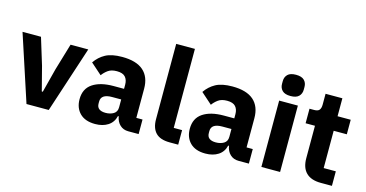

<svg xmlns="http://www.w3.org/2000/svg" viewBox="-78 -1102 2795 1467"><g transform="rotate(15 1319.5 -368.5)"><path d="M181 0 9 -525H155L220 -313L269 -123H277L326 -313L389 -525H529L357 0Z M986 0Q946 0 919.5 -25Q893 -50 886 -92H880Q868 -41 827 -14.5Q786 12 726 12Q647 12 605 -30Q563 -72 563 -141Q563 -224 623.5 -264.5Q684 -305 788 -305H871V-338Q871 -376 851 -398.5Q831 -421 784 -421Q740 -421 714 -402Q688 -383 671 -359L583 -437Q615 -484 663.5 -510.5Q712 -537 795 -537Q907 -537 963 -488Q1019 -439 1019 -345V-115H1068V0ZM781 -91Q818 -91 844.5 -107Q871 -123 871 -159V-221H799Q712 -221 712 -162V-147Q712 -118 730 -104.5Q748 -91 781 -91Z M1314 0Q1238 0 1202.5 -37Q1167 -74 1167 -144V-740H1315V-115H1381V0Z M1858 0Q1818 0 1791.5 -25Q1765 -50 1758 -92H1752Q1740 -41 1699 -14.5Q1658 12 1598 12Q1519 12 1477 -30Q1435 -72 1435 -141Q1435 -224 1495.5 -264.5Q1556 -305 1660 -305H1743V-338Q1743 -376 1723 -398.5Q1703 -421 1656 -421Q1612 -421 1586 -402Q1560 -383 1543 -359L1455 -437Q1487 -484 1535.5 -510.5Q1584 -537 1667 -537Q1779 -537 1835 -488Q1891 -439 1891 -345V-115H1940V0ZM1653 -91Q1690 -91 1716.5 -107Q1743 -123 1743 -159V-221H1671Q1584 -221 1584 -162V-147Q1584 -118 1602 -104.5Q1620 -91 1653 -91Z M2113 -581Q2068 -581 2047.5 -601.5Q2027 -622 2027 -654V-676Q2027 -708 2047.5 -728.5Q2068 -749 2113 -749Q2158 -749 2178.5 -728.5Q2199 -708 2199 -676V-654Q2199 -622 2178.5 -601.5Q2158 -581 2113 -581ZM2039 -525H2187V0H2039Z M2509 0Q2432 0 2392.5 -39Q2353 -78 2353 -153V-410H2279V-525H2316Q2346 -525 2357 -539.5Q2368 -554 2368 -581V-667H2501V-525H2605V-410H2501V-115H2597V0Z"/></g></svg>

Font: IBMPlexSans-Bold
Style: Bold
Weight: 700
Designer: Mike Abbink, Paul van der Laan, Pieter van Rosmalen
Foundry: Bold Monday
Version: Version 3.1